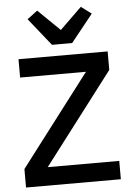

<svg xmlns="http://www.w3.org/2000/svg" viewBox="-62 -998 715 1043"><g transform="rotate(-5 295.5 -476.0)"><path d="M554 0H37V-101L416 -598H57V-698H543V-597L164 -100H554ZM245 -760 125 -910 181 -952 300 -836 419 -952 475 -910 355 -760Z"/></g></svg>

Font: Plexus Sans Medium
Style: Regular
Weight: 500
Version: Version 2.001;PS 002.001;hotconv 1.0.70;makeotf.lib2.5.58329